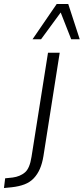

<svg xmlns="http://www.w3.org/2000/svg" viewBox="-129 -755 422 968"><path d="M-109 193 -103 144 -65 140Q-28 135 -3.5 114.5Q21 94 30 35L113 -489H172L90 32Q84 69 72 96.5Q60 124 41 144Q22 164 -5.5 174.5Q-33 185 -69 189ZM35 -557 157 -735H215L273 -557H230L177 -692L78 -557Z"/></svg>

Font: Nunito Sans 10pt Condensed Light
Style: Italic
Weight: 300
Width: 3
Italic angle: -9°
Designer: Vernon Adams
Foundry: Vernon Adams
Version: Version 3.101;gftools[0.9.27]